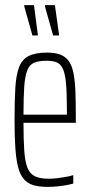

<svg xmlns="http://www.w3.org/2000/svg" viewBox="-20 -724 355 752"><path d="M167 8Q133 8 110 1Q87 -6 72.5 -23.5Q58 -41 50.5 -71Q43 -101 40 -146Q37 -191 37 -254Q37 -329 40 -379.5Q43 -430 54.5 -460.5Q66 -491 92 -504.5Q118 -518 164 -518Q196 -518 216.5 -510Q237 -502 249.5 -484.5Q262 -467 268 -436.5Q274 -406 275.5 -361.5Q277 -317 277 -256V-243H72Q72 -177 75 -134Q78 -91 87.5 -67Q97 -43 117 -33.5Q137 -24 170 -24Q186 -24 203.5 -26Q221 -28 237.5 -31Q254 -34 267 -38V-5Q257 -2 240.5 1Q224 4 205 6Q186 8 167 8ZM242 -255V-296Q242 -360 238.5 -398Q235 -436 226 -455Q217 -474 201.5 -480Q186 -486 163 -486Q132 -486 114 -478.5Q96 -471 87 -449Q78 -427 75 -385.5Q72 -344 72 -275H262ZM211 -585H188L156 -699V-704H195L211 -590ZM128 -585H107L75 -699V-704H113L128 -590Z"/></svg>

Font: Saira UltraCondensed Thin
Style: Regular
Weight: 250
Width: 1
Designer: Hector Gatti with collaboration of the Omnibus-Type team
Foundry: Omnibus-Type
Version: Version 1.101